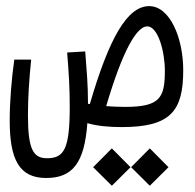

<svg xmlns="http://www.w3.org/2000/svg" viewBox="-20 -405 626 617"><path d="M371.1 3.4C527.8 3.4 568.8 -47.4 568.8 -179.2C568.8 -283.2 525.9 -385.3 459.5 -385.3C389.2 -385.3 331.1 -284.2 268.6 -70.3C266.6 -70.8 264.6 -71.3 262.7 -71.8C262.7 -72.8 262.7 -74.2 262.7 -75.2C262.7 -133.3 258.8 -174.3 253.9 -239.7L195.8 -236.3C201.2 -168 204.1 -125.5 204.1 -61.5C204.1 72.3 186.5 103.5 131.3 103.5C87.4 103.5 69.8 76.2 69.8 -34.2C69.8 -91.8 73.7 -148.4 80.1 -213.4H25.9C17.1 -150.9 11.2 -79.1 11.2 -17.6C11.2 106.4 41 167 128.4 167C211.9 167 251.5 120.1 260.7 -9.3C292.5 0 329.6 3.4 371.1 3.4ZM321.3 -64C374.5 -244.6 419.9 -320.3 453.1 -320.3C487.8 -320.3 509.8 -239.3 509.8 -177.7C509.8 -90.8 494.1 -61.5 382.3 -61.5C359.4 -61.5 339.4 -62.5 321.3 -64ZM339.4 191.9 399.4 132.3 339.4 71.8 279.3 132.3ZM461.4 191.9 521.5 132.3 461.4 71.8 401.4 132.3Z"/></svg>

Font: Cascadia Mono NF Light
Style: Regular
Weight: 300
Monospace: yes
Designer: Aaron Bell
Foundry: Saja Typeworks
Version: Version 2404.023